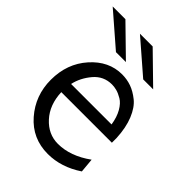

<svg xmlns="http://www.w3.org/2000/svg" viewBox="-194 -730 832 832"><g transform="rotate(45 221.5 -314.5)"><path d="M-1 -640H77L210 -510H149ZM166 -640H244L377 -510H316ZM34 -226Q34 -325 94.5 -393Q155 -461 236 -461Q266 -461 293 -451.5Q320 -442 347.5 -420Q375 -398 393 -354Q411 -310 414 -249V-220H104Q107 -145 150 -98Q193 -51 252 -51Q328 -51 404 -106L410 -40Q334 11 252 11Q157 11 95.5 -59.5Q34 -130 34 -226ZM109 -275H357Q351 -314 335.5 -341Q320 -368 300.5 -379.5Q281 -391 265.5 -395Q250 -399 236 -399Q185 -399 152 -360Q119 -321 109 -275Z"/></g></svg>

Font: CMU Sans Serif
Style: Medium
Weight: 500
Version: Version 0.7.0